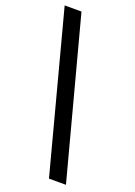

<svg xmlns="http://www.w3.org/2000/svg" viewBox="-177 -849 772 1094"><g transform="rotate(20 209.0 -302.0)"><path d="M372.5 177H269.5L16 -781H118Z"/></g></svg>

Font: Merriweather 36pt Black
Style: Regular
Weight: 900
Version: Version 2.100